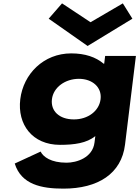

<svg xmlns="http://www.w3.org/2000/svg" viewBox="-20 -845 833 1140"><path d="M67.5 126C106.2 251 226.8 275 356.3 275C562.6 275 701.2 186 722.3 14L787 -513H604.3L598.7 -467H595C549 -506 485.2 -528 402.9 -528C238.8 -528 118.8 -406 100.4 -256C82 -106 172.1 15 336.2 15C420.9 15 494.7 5 545.9 -37L541.2 1C530 92 434.5 121 375.2 121C282 121 236.4 86 221.2 55ZM288.4 -256C297.1 -327 367.4 -377 448.5 -377C528.3 -377 585.9 -327 577.2 -256C568.6 -186 502.4 -136 418.9 -136C331.8 -136 279.8 -186 288.4 -256ZM766.1 -734 709.3 -825 517.6 -713 348.3 -825 269.1 -734 500.2 -572Z"/></svg>

Font: Hussar
Style: BdSuprExtOblOne
Weight: 700
Foundry: Cannot Into Space Fonts
Version: Version 2.00